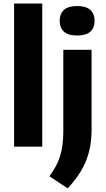

<svg xmlns="http://www.w3.org/2000/svg" viewBox="-20 -828 596 1084"><path d="M59.5 0V-808H218.5V0ZM362 235.5 259 167Q302.5 109 320 51Q337.5 -7 337.5 -88V-547H497V-94.5Q497 0.5 466.5 78.2Q436 156 362 235.5ZM415.5 -627.5Q365 -627.5 341 -649.2Q317 -671 317 -710.5Q317 -750 341 -772Q365 -794 415.5 -794Q466 -794 490 -772Q514 -750 514 -710.5Q514 -671 490 -649.2Q466 -627.5 415.5 -627.5Z"/></svg>

Font: Encode Sans
Style: Bold
Weight: 700
Designer: Multiple Designers
Foundry: Impallari Type
Version: Version 3.002; ttfautohint (v1.8.3) -l 8 -r 50 -G 200 -x 14 